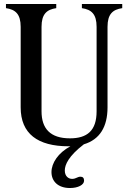

<svg xmlns="http://www.w3.org/2000/svg" viewBox="-20 -720 642 966"><path d="M325 16H334C273 49 239 100 239 146C239 192 272 226 332 226C373 226 403 210 403 189C403 176 397 169 385 169C370 169 363 179 345 180C324 181 306 166 306 138C306 109 325 65 402 6C482 -18 521 -82 521 -180V-585C521 -649 547 -672 595 -679V-700H392V-679C440 -672 466 -649 466 -585V-160C466 -62 418 -24 332 -24C233 -24 189 -73 189 -160V-585C189 -649 215 -672 263 -679V-700H10V-679C58 -672 84 -649 84 -585V-180C84 -47 170 16 325 16Z"/></svg>

Font: RL Madena
Style: Regular
Weight: 400
Designer: I Kadek Wantara Putra
Foundry: Roughlines ID
Version: Version 1.000;Glyphs 3.1.2 (3151)